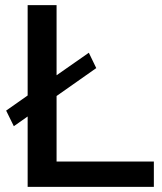

<svg xmlns="http://www.w3.org/2000/svg" viewBox="-20 -730 632 750"><path d="M201 -99V-355L356 -464L327 -524L201 -436V-710H88V-357L4 -298L34 -237L88 -275V0H581V-99Z"/></svg>

Font: FIGSv2-sans-serif SemiBold
Style: Regular
Weight: 600
Designer: Matt McInerney, Pablo Impallari, Rodrigo Fuenzalida,Mirko Velimirovic
Foundry: Matt McInerney, Pablo Impallari, Rodrigo Fuenzalida
Version: Version 4.021;hotconv 1.0.109;makeotfexe 2.5.65596